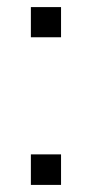

<svg xmlns="http://www.w3.org/2000/svg" viewBox="-20 -521 259 541"><path d="M67 -416H152V-501H67ZM67 0H152V-86H67Z"/></svg>

Font: Poppy and Pepper Light
Style: Regular
Weight: 300
Designer: Thy Ha
Foundry: Thy Ha
Version: Version 0.001;Glyphs 3.2 (3227)